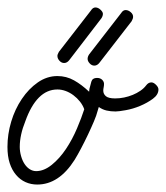

<svg xmlns="http://www.w3.org/2000/svg" viewBox="-22 -506 445 515"><path d="M164 -345Q158 -337 150 -337Q143 -337 137.5 -343Q132 -349 132 -356Q132 -360 136 -367L222 -478Q227 -486 234 -486Q241 -486 247.5 -480Q254 -474 254 -469Q254 -463 250 -457ZM245 -338Q239 -330 231 -330Q224 -330 218.5 -336Q213 -342 213 -348Q213 -354 217 -360L303 -471Q308 -479 315 -479Q322 -479 328.5 -473.5Q335 -468 335 -461Q335 -456 331 -449ZM370 -277Q376 -285 384 -285Q390 -285 396.5 -278.5Q403 -272 403 -266Q403 -252 388 -241Q373 -230 354 -222Q335 -214 315.5 -210.5Q296 -207 288 -207Q275 -207 264 -209.5Q253 -212 243 -219L240 -209Q237 -197 230 -180.5Q223 -164 214 -145Q205 -126 195.5 -108Q186 -90 178 -77Q136 -11 78 -11Q61 -11 46.5 -17.5Q32 -24 21 -37Q10 -50 4 -68.5Q-2 -87 -2 -112Q-2 -146 8 -179.5Q18 -213 36.5 -240.5Q55 -268 79.5 -285Q104 -302 132 -302Q156 -302 176.5 -290.5Q197 -279 217 -260L218 -268Q220 -277 223 -287Q226 -297 238 -297Q247 -297 252 -292Q257 -287 257 -281Q257 -276 256 -271.5Q255 -267 255 -263Q255 -254 262 -248Q269 -242 287 -242Q299 -242 311 -244.5Q323 -247 334 -251.5Q345 -256 354.5 -262.5Q364 -269 370 -277ZM204 -213Q200 -224 192.5 -233.5Q185 -243 175 -250.5Q165 -258 154 -262Q143 -266 132 -266Q104 -266 82.5 -244.5Q61 -223 46 -181Q31 -144 31 -112Q31 -100 34.5 -87.5Q38 -75 44 -66Q50 -57 58 -52Q66 -47 75 -47Q96 -47 117 -64Q138 -81 155 -106.5Q172 -132 184.5 -161.5Q197 -191 204 -213Z"/></svg>

Font: Gruenewald VA
Style: Regular
Weight: 400
Designer: Peter Wiegel
Foundry: Peter Wiegel, nach dem Schriftentwurf von Dr. H. Gr¸newald
Version: Version 0.007